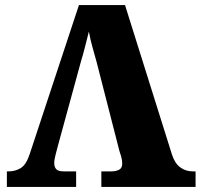

<svg xmlns="http://www.w3.org/2000/svg" viewBox="-20 -734 788 754"><path d="M359 -492Q352 -518 343.5 -547.5Q335 -577 329 -610Q321 -578 313.5 -548.5Q306 -519 298 -493L207 -160Q204 -148 198.5 -127.5Q193 -107 193 -93Q193 -78 201 -69.5Q209 -61 230 -61H279V0H7V-61H14Q40 -61 61.5 -74Q83 -87 97 -130L290 -714H471L655 -128Q666 -93 687.5 -77Q709 -61 737 -61H748V0H378V-61H418Q434 -61 447 -67Q460 -73 460 -92Q460 -106 455.5 -120.5Q451 -135 449 -141Z"/></svg>

Font: Noto Serif Black
Style: Regular
Weight: 900
Designer: Monotype Design Team
Foundry: Monotype Imaging Inc.
Version: Version 2.014; ttfautohint (v1.8.4.7-5d5b)